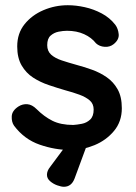

<svg xmlns="http://www.w3.org/2000/svg" viewBox="-20 -565 522 736"><path d="M34 -83Q24 -97 25 -119Q26 -141 51 -157Q67 -167 85 -165.5Q103 -164 120 -147Q149 -118 181 -102Q213 -86 261 -86Q276 -87 294 -90.5Q312 -94 325.5 -106.5Q339 -119 339 -145Q339 -167 324 -180Q309 -193 284.5 -202Q260 -211 230 -219Q199 -228 166.5 -239Q134 -250 107 -267.5Q80 -285 63 -314Q46 -343 46 -387Q46 -437 74 -472Q102 -507 146.5 -526Q191 -545 240 -545Q271 -545 305 -537.5Q339 -530 370 -513.5Q401 -497 422 -470Q433 -455 435 -434Q437 -413 416 -396Q401 -384 381 -385.5Q361 -387 348 -399Q331 -421 302.5 -434Q274 -447 237 -447Q222 -447 204.5 -443.5Q187 -440 174 -428.5Q161 -417 161 -392Q161 -369 176 -355.5Q191 -342 216.5 -333.5Q242 -325 271 -317Q301 -309 332 -298Q363 -287 389 -269Q415 -251 431 -222.5Q447 -194 447 -150Q447 -99 417 -63Q387 -27 342 -8.5Q297 10 250 10Q191 10 132 -10.5Q73 -31 34 -83ZM225 151Q215 151 199.5 145.5Q184 140 172 129.5Q160 119 160 105Q160 90 172 75L250 -30H321L266 119Q254 151 225 151Z"/></svg>

Font: zvoove
Style: Bold
Weight: 700
Designer: Vernon Adams (Nunito) & Andrew Paglinawan (Quicksand)
Foundry: zvoove
Version: Version 3.006